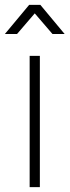

<svg xmlns="http://www.w3.org/2000/svg" viewBox="-42 -770 286 790"><path d="M-22 -630H28L101 -715L174 -630H224L124 -750H78ZM80 0H122V-540H80Z"/></svg>

Font: Hauora ExtraLight
Style: Regular
Weight: 200
Designer: Mikhail Sharanda
Foundry: WCYS & Co.
Version: Version 1.010